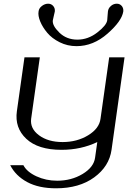

<svg xmlns="http://www.w3.org/2000/svg" viewBox="-20 -810 706 1038"><path d="M653.3 -500 583 0Q570.3 89.8 489.3 148.9Q408.2 208 283.2 208Q189.5 208 127 174.3Q64.5 140.6 35.2 83H106.4Q125 119.1 176.8 143.1Q228.5 167 289.1 167Q366.2 167 426.8 130.4Q487.3 93.8 494.1 42L505.9 -42Q418 0 312.5 0Q185.5 0 122.1 -59.6Q58.6 -119.1 71.3 -209L112.3 -500H195.3L148.4 -168Q141.6 -115.2 190.9 -78.6Q240.2 -42 318.4 -42Q396.5 -42 456.5 -78.6Q516.6 -115.2 523.4 -168L570.3 -500ZM393.6 -560.5Q344.7 -560.5 302.7 -581.5Q260.7 -602.5 235.4 -632.8Q210 -663.1 197.3 -694.3Q184.6 -725.6 188.5 -748Q190.4 -765.6 206.5 -777.8Q222.7 -790 240.2 -790Q256.8 -790 267.6 -777.8Q278.3 -765.6 276.4 -748Q275.4 -742.2 271 -724.6Q266.6 -707 265.6 -700.2Q261.7 -671.9 300.8 -633.8Q339.8 -595.7 398.4 -595.7Q456.1 -595.7 505.9 -634.3Q555.7 -672.9 559.6 -700.2Q560.5 -707 561.5 -724.6Q562.5 -742.2 563.5 -748Q565.4 -765.6 579.6 -777.8Q593.8 -790 611.3 -790Q627.9 -790 638.2 -777.8Q648.4 -765.6 646.5 -748Q638.7 -696.3 561.5 -628.4Q484.4 -560.5 393.6 -560.5Z"/></svg>

Font: okolaks
Style: RegularItalic
Weight: 500
Italic angle: -8°
Version: Version 000.6.0